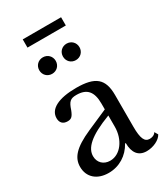

<svg xmlns="http://www.w3.org/2000/svg" viewBox="-232 -1060 1020 1171"><g transform="rotate(-30 277.5 -474.5)"><path d="M349 -296V-217C349 -126 294 -51 222 -51C176 -51 144 -82 144 -127C144 -184 196 -238 349 -296ZM205 -276C82 -222 43 -173 43 -110C43 -38 95 9 177 9C252 9 316 -31 352 -97H357C357 -29 386 10 444 10C491 10 539 -13 555 -44L541 -68C531 -50 510 -46 497 -46C462 -46 447 -77 447 -160V-384C447 -498 397 -540 263 -540C138 -540 67 -503 67 -439C67 -407 85 -389 117 -389C143 -389 154 -399 169 -437C186 -489 200 -502 243 -502C316 -502 349 -464 349 -380V-339ZM122 -745C122 -712 147 -687 180 -687C213 -687 238 -712 238 -745C238 -778 213 -803 180 -803C147 -803 122 -778 122 -745ZM289 -745C289 -712 314 -687 347 -687C380 -687 405 -712 405 -745C405 -778 380 -803 347 -803C314 -803 289 -778 289 -745ZM399 -901V-959H129V-901Z"/></g></svg>

Font: Libre Baskerville
Style: Regular
Weight: 400
Designer: Pablo Impallari, Rodrigo Fuenzalida
Foundry: Pablo Impallari, Rodrigo Fuenzalida
Version: Version 1.051;Glyphs 3.2.3 (3260)